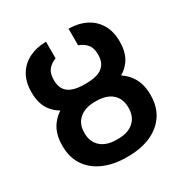

<svg xmlns="http://www.w3.org/2000/svg" viewBox="-176 -901 1012 1052"><g transform="rotate(-30 330.5 -375.0)"><path d="M325.2 -440.4H335.9Q414.6 -440.4 476.3 -417.2Q538.1 -394 573.7 -345.5Q609.4 -296.9 609.4 -221.7Q609.4 -145.5 573.7 -94Q538.1 -42.5 476.6 -16.4Q415 9.8 335.9 9.8H325.2Q246.6 9.8 184.6 -16.4Q122.6 -42.5 86.9 -94Q51.3 -145.5 51.3 -221.2Q51.3 -296.9 86.9 -345.5Q122.6 -394 184.6 -417.2Q246.6 -440.4 325.2 -440.4ZM335.9 -340.8H325.2Q262.7 -340.8 226.8 -309.3Q190.9 -277.8 190.9 -221.2Q190.9 -164.6 226.8 -132.8Q262.7 -101.1 325.2 -101.1H335.9Q398.9 -101.1 434.3 -132.8Q469.7 -164.6 469.7 -221.7Q469.7 -278.3 434.3 -309.6Q398.9 -340.8 335.9 -340.8ZM337.4 -451.7Q377.4 -451.7 407.5 -461.4Q437.5 -471.2 454.3 -494.1Q471.2 -517.1 471.2 -556.2Q471.2 -598.6 452.1 -621.1Q433.1 -643.6 401.4 -654.8V-759.8Q462.4 -759.3 509 -736.1Q555.7 -712.9 582.5 -668.5Q609.4 -624 609.4 -558.6Q609.4 -482.9 573.2 -437.7Q537.1 -392.6 475.6 -372.8Q414.1 -353 337.4 -353H323.2Q247.1 -353 185.3 -373Q123.5 -393.1 87.4 -438Q51.3 -482.9 51.3 -558.6Q51.3 -624 77.9 -668.5Q104.5 -712.9 151.6 -736.1Q198.7 -759.3 258.8 -759.8V-654.8Q228 -643.6 209.5 -621.1Q190.9 -598.6 190.9 -556.2Q190.9 -516.6 207.3 -493.9Q223.6 -471.2 253.7 -461.4Q283.7 -451.7 323.2 -451.7Z"/></g></svg>

Font: Inter
Style: 650
Weight: 650
Designer: Rasmus Andersson
Foundry: rsms
Version: Version 4.001;git-66647c0bb